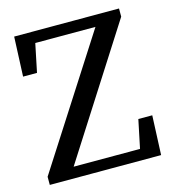

<svg xmlns="http://www.w3.org/2000/svg" viewBox="-95 -694 698 773"><g transform="rotate(-15 253.5 -307.0)"><path d="M18 0V-34L375 -590L388 -567H82L115 -594L85 -449H27L34 -614H471V-580L115 -23L101 -46H434L401 -20L431 -164H489L482 0Z"/></g></svg>

Font: Lisu Bosa
Style: Regular
Weight: 400
Designer: David Morse, Annie Olsen, Victor Gaultney, Frank Grießhammer (Latin)
Foundry: SIL International
Version: Version 2.000